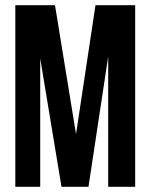

<svg xmlns="http://www.w3.org/2000/svg" viewBox="-20 -720 581 740"><path d="M192 -700H39V0H135V-495L217 0H321L397 -502V0H501V-700H348L273 -203Z"/></svg>

Font: Bebas Neue
Style: Bold
Weight: 700
Designer: Ryoichi Tsunekawa
Foundry: Ryoichi Tsunekawa
Version: Version 1.300